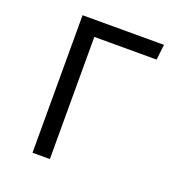

<svg xmlns="http://www.w3.org/2000/svg" viewBox="-125 -796 851 904"><g transform="rotate(20 300.0 -344.5)"><path d="M535 -612H223V0H136V-689H544Z"/></g></svg>

Font: FiraDG Mono
Style: Regular
Weight: 400
Designer: Carrois Corporate & Edenspiekermann AG
Foundry: Carrois Corporate GbR & Edenspiekermann AG
Version: Version 3.206